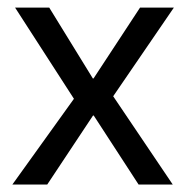

<svg xmlns="http://www.w3.org/2000/svg" viewBox="-20 -496 499 516"><path d="M178.7 -230.5 20.5 -475.6H112.3L229.5 -285.2H231.4L356.4 -475.6H447.3L284.2 -237.3L444.3 0H352.5L231.9 -185.5H230L106.9 0H13.2Z"/></svg>

Font: Selawik
Style: Regular
Weight: 400
Designer: Aaron Bell
Foundry: Microsoft Corporation
Version: Version 1.01